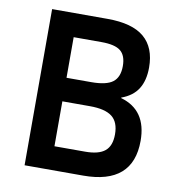

<svg xmlns="http://www.w3.org/2000/svg" viewBox="-75 -719 730 787"><g transform="rotate(10 290.0 -325.0)"><path d="M79 0V-650H310Q413 -650 462.5 -608Q512 -566 512 -483Q512 -429 490 -394Q468 -359 421 -342V-340Q530 -309 530 -181Q530 0 323 0ZM186 -98H314Q370 -98 396 -119.5Q422 -141 422 -189Q422 -240 393 -262.5Q364 -285 301 -285H186ZM186 -383H289Q352 -383 378.5 -403.5Q405 -424 405 -470Q405 -514 381.5 -533Q358 -552 302 -552H186Z"/></g></svg>

Font: Sometype Mono SemiBold
Style: Regular
Weight: 600
Designer: Ryoichi Tsunekawa
Foundry: Dharma Type
Version: Version 1.001